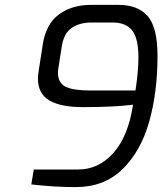

<svg xmlns="http://www.w3.org/2000/svg" viewBox="-20 -760 664 785"><path d="M624 -531Q624 -382 589.5 -261Q555 -140 480 -67.5Q405 5 290 5Q203 5 108 -6L118 -67H300Q383 -67 443.5 -134.5Q504 -202 524 -332Q448 -322 319 -322Q228 -322 181.5 -349.5Q135 -377 135 -440Q135 -450 139 -476L155 -579Q168 -662 221 -701Q274 -740 351 -740H465Q544 -740 584 -694Q624 -648 624 -531ZM355 -668Q305 -668 272.5 -645.5Q240 -623 232 -567L220 -489Q217 -474 217 -463Q217 -420 249 -405Q281 -390 348 -390H534Q546 -471 546 -524Q546 -604 520 -636Q494 -668 441 -668Z"/></svg>

Font: Exo
Style: Italic
Weight: 400
Italic angle: -9°
Designer: Natanael Gama
Foundry: Natanael Gama
Version: Version 1.500; ttfautohint (v1.6)